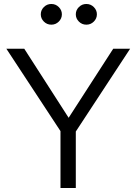

<svg xmlns="http://www.w3.org/2000/svg" viewBox="-20 -945 686 965"><path d="M284 0V-286L12 -700H102L325 -353L549 -700H634L361 -284V0ZM238 -821Q216 -821 200.5 -836.5Q185 -852 185 -873Q185 -894 200.5 -909.5Q216 -925 238 -925Q260 -925 275.5 -909.5Q291 -894 291 -873Q291 -852 275.5 -836.5Q260 -821 238 -821ZM414 -821Q392 -821 376.5 -836.5Q361 -852 361 -873Q361 -894 376.5 -909.5Q392 -925 414 -925Q436 -925 451.5 -909.5Q467 -894 467 -873Q467 -852 451.5 -836.5Q436 -821 414 -821Z"/></svg>

Font: Red Hat Text
Style: Regular
Weight: 400
Designer: Pentagram, MCKL
Foundry: MCKL
Version: Version 1.030